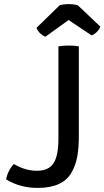

<svg xmlns="http://www.w3.org/2000/svg" viewBox="-20 -910 511 940"><path d="M48 -107Q103 -74 160.5 -74Q218 -74 242 -110.5Q266 -147 266 -232V-683Q286 -687 316.5 -687Q347 -687 366 -683V-247Q366 -187 358.5 -144.5Q351 -102 330 -65Q287 10 165 10Q77 10 10 -32Q18 -75 48 -107ZM428 -737 316 -812 202 -730Q189 -735 176 -747.5Q163 -760 159 -774L273 -885Q294 -890 316 -890Q338 -890 360 -885L471 -780Q466 -765 453.5 -753Q441 -741 428 -737Z"/></svg>

Font: Signika Negative
Style: Regular
Weight: 400
Designer: Anna Giedrys
Foundry: Anna Giedrys
Version: Version 1.001